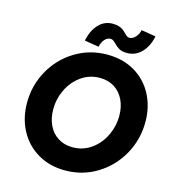

<svg xmlns="http://www.w3.org/2000/svg" viewBox="-132 -1032 1043 1149"><g transform="rotate(15 390.0 -457.0)"><path d="M52.2 -326.2Q52.2 -434.1 103.8 -526.4Q155.3 -618.7 245.1 -673.3Q335 -728 443.8 -728Q540.5 -728 613.8 -684.8Q687 -641.6 726.8 -566.2Q766.6 -490.7 766.6 -396.5Q766.6 -288.1 714.8 -195.3Q663.1 -102.5 573.5 -47.6Q483.9 7.3 376 7.3Q280.8 7.3 207 -35.9Q133.3 -79.1 92.8 -155Q52.2 -231 52.2 -326.2ZM606 -392.6Q606 -447.3 585.4 -490.2Q564.9 -533.2 526.6 -557.6Q488.3 -582 436 -582Q372.6 -582 321.5 -546.1Q270.5 -510.3 242.2 -451.9Q213.9 -393.6 213.9 -328.1Q213.9 -273.4 234.4 -230.2Q254.9 -187 293.5 -162.6Q332 -138.2 383.8 -138.2Q447.8 -138.2 498.5 -174.1Q549.3 -210 577.6 -268.6Q606 -327.1 606 -392.6ZM425.8 -915Q448.7 -915 465.1 -909.7Q481.4 -904.3 491.2 -896.7Q501 -889.2 512.2 -877.9Q521.5 -868.2 527.8 -863.8Q534.2 -859.4 543 -859.4Q563 -859.4 580.1 -878.2Q597.2 -897 602.5 -922.4L691.9 -907.7Q679.2 -844.2 642.1 -805.9Q605 -767.6 552.7 -767.6Q522.5 -767.6 505.1 -777.1Q487.8 -786.6 471.2 -803.7Q460 -814.9 453.1 -819.6Q446.3 -824.2 436.5 -824.2Q416.5 -824.2 400.9 -806.4Q385.3 -788.6 378.9 -759.8L290.5 -774.4Q303.7 -839.4 339.4 -877.2Q375 -915 425.8 -915Z"/></g></svg>

Font: Reddit Sans Chocolate ExBold
Style: Italic
Weight: 800
Italic angle: -11.25°
Designer: Stephen Hutchings
Version: Version 1.013